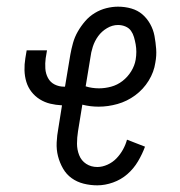

<svg xmlns="http://www.w3.org/2000/svg" viewBox="-20 -548 540 576"><path d="M272 8Q251 8 231 3Q211 -2 195 -13.5Q179 -25 169 -42.5Q159 -60 154 -79.5Q149 -99 150 -120.5Q151 -142 155 -163L166 -232Q147 -233 130.5 -237Q114 -241 99.5 -250Q85 -259 74.5 -272.5Q64 -286 59 -302.5Q54 -319 53.5 -337Q53 -355 56 -373L60 -397H121L117 -373Q115 -358 116 -342.5Q117 -327 124 -314Q131 -301 144 -294.5Q157 -288 172 -288H175L191 -384Q194 -401 199 -419Q204 -437 213.5 -453.5Q223 -470 235.5 -484.5Q248 -499 264.5 -509Q281 -519 299 -523.5Q317 -528 334 -528Q355 -528 374 -522.5Q393 -517 407 -505Q421 -493 430.5 -476Q440 -459 443.5 -440Q447 -421 448.5 -401Q450 -381 446 -360Q442 -332 426 -306Q410 -280 385.5 -262Q361 -244 332.5 -236Q304 -228 276 -228Q263 -228 251 -229.5Q239 -231 227 -234L214 -154Q211 -135 211 -117Q211 -99 217.5 -82.5Q224 -66 238.5 -56.5Q253 -47 272 -47Q287 -47 302.5 -54Q318 -61 329.5 -73Q341 -85 349 -99.5Q357 -114 361 -129L415 -108Q407 -86 394 -64Q381 -42 362 -25.5Q343 -9 319 -0.5Q295 8 272 8ZM277 -283Q295 -283 313.5 -288Q332 -293 347.5 -305Q363 -317 373.5 -334Q384 -351 387 -369Q389 -381 389 -392.5Q389 -404 387 -415Q385 -426 382 -436.5Q379 -447 373 -455.5Q367 -464 356.5 -468.5Q346 -473 334 -473Q317 -473 301 -463.5Q285 -454 274.5 -439.5Q264 -425 258.5 -408Q253 -391 251 -374L237 -289Q246 -286 256.5 -284.5Q267 -283 277 -283Z"/></svg>

Font: Iosevka Curly Light
Style: Italic
Weight: 300
Italic angle: -9°
Monospace: yes
Designer: Belleve Invis
Foundry: Belleve Invis
Version: Version 22.1.2; ttfautohint (v1.8.4)